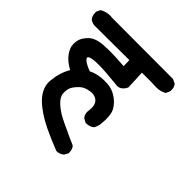

<svg xmlns="http://www.w3.org/2000/svg" viewBox="-177 -693 835 835"><g transform="rotate(45 240.5 -275.0)"><path d="M144.5 -332Q177.7 -348.6 218.8 -348.6Q228.5 -348.6 240.2 -347.7Q280.3 -344.7 314.5 -311.5Q337.9 -287.1 340.8 -262.7Q342.8 -246.1 342.8 -234.4Q342.8 -222.7 341.8 -214.8Q340.8 -190.4 330.1 -172.9Q315.4 -161.1 295.9 -161.1Q293.9 -161.1 290 -161.1L272.5 -170.9Q261.7 -182.6 261.7 -199.2Q261.7 -203.1 262.7 -210Q263.7 -216.8 263.7 -225.6Q263.7 -249 251 -260.7Q238.3 -272.5 217.8 -272.5Q212.9 -272.5 208 -271.5Q178.7 -267.6 163.1 -252.9Q146.5 -237.3 137.7 -221.7Q130.9 -209 130.9 -188.5Q130.9 -186.5 130.9 -183.6Q131.8 -162.1 154.3 -141.1Q176.8 -120.1 204.1 -106Q231.4 -91.8 253.9 -82Q290 -64.5 320.3 -51.8L322.3 -49.8Q332 -38.1 332 -20.5Q332 -18.6 332 -14.6L322.3 2.9Q307.6 15.6 289.1 15.6H287.1Q236.3 -3.9 189.5 -26.4Q127 -56.6 88.9 -93.8Q51.8 -130.9 51.8 -174.8Q51.8 -179.7 52.7 -184.6Q57.6 -236.3 81.1 -275.4Q44.9 -294.9 26.4 -321.3Q20.5 -330.1 15.6 -341.3Q10.7 -352.5 10.7 -369.1Q10.7 -376 11.7 -382.8Q15.6 -408.2 40 -431.2Q64.5 -454.1 116.2 -455.1Q126 -456.1 151.9 -456.1Q177.7 -456.1 233.4 -452.1L232.4 -488.3L18.6 -487.3Q3.9 -488.3 -8.8 -498Q-18.6 -511.7 -18.6 -528.3Q-18.6 -530.3 -18.6 -535.2L-9.8 -553.7Q13.7 -566.4 36.1 -566.4Q42 -566.4 47.9 -565.4L424.8 -564.5L443.4 -555.7L445.3 -553.7Q454.1 -543 454.1 -526.4Q454.1 -519.5 453.1 -516.6L445.3 -499Q423.8 -487.3 402.3 -487.3Q400.4 -487.3 397 -487.3Q393.6 -487.3 385.3 -487.8Q377 -488.3 366.2 -488.3Q343.8 -488.3 309.6 -488.3L313.5 -401.4Q307.6 -388.7 300.8 -382.8Q290 -371.1 274.4 -371.1Q269.5 -371.1 263.7 -372.1Q191.4 -379.9 151.4 -379.9Q105.5 -379.9 96.7 -370.1Q94.7 -368.2 94.7 -366.7Q94.7 -365.2 94.7 -364.3Q94.7 -363.3 95.7 -362.3Q102.5 -348.6 144.5 -332Z"/></g></svg>

Font: JasonHandwriting2
Style: SemiBold
Weight: 600
Version: Version 1.04.7